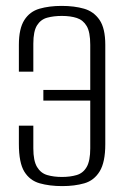

<svg xmlns="http://www.w3.org/2000/svg" viewBox="-20 -619 422 651"><path d="M191 12Q148 12 114.5 2.5Q81 -7 62.5 -37Q44 -67 44 -131V-193H93V-116Q93 -74 105.5 -53Q118 -32 140 -25.5Q162 -19 190 -19Q218 -19 240 -25.5Q262 -32 274 -53Q286 -74 286 -116V-278H127V-314H286V-467Q286 -510 274 -530.5Q262 -551 240.5 -558Q219 -565 190 -565Q162 -565 140 -559Q118 -553 105.5 -533Q93 -513 93 -471V-376H44V-467Q44 -522 62.5 -551Q81 -580 114 -589.5Q147 -599 189 -599Q232 -599 265 -589.5Q298 -580 317.5 -551.5Q337 -523 337 -467V-130Q337 -69 318 -38Q299 -7 266 2.5Q233 12 191 12Z"/></svg>

Font: Alumni Sans Light
Style: Regular
Weight: 300
Version: Version 1.018